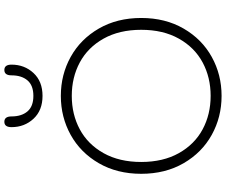

<svg xmlns="http://www.w3.org/2000/svg" viewBox="-96 -906 1013 860"><g transform="rotate(-90 410.0 -476.5)"><path d="M61 -350Q61 -458 108.5 -540Q156 -622 235.5 -666Q315 -710 410 -710Q505 -710 584.5 -666Q664 -622 711.5 -540Q759 -458 759 -350Q759 -242 711.5 -160Q664 -78 584.5 -34Q505 10 410 10Q315 10 235.5 -34Q156 -78 108.5 -160Q61 -242 61 -350ZM706 -350Q706 -448 666.5 -518.5Q627 -589 560 -625Q493 -661 410 -661Q327 -661 260 -625Q193 -589 153.5 -518.5Q114 -448 114 -350Q114 -252 153.5 -181.5Q193 -111 260 -75Q327 -39 410 -39Q493 -39 560 -75Q627 -111 666.5 -181.5Q706 -252 706 -350ZM270 -931Q270 -963 294 -963Q318 -963 318 -931Q318 -886 340.5 -859.5Q363 -833 410 -833Q457 -833 479.5 -859.5Q502 -886 502 -931Q502 -963 526 -963Q550 -963 550 -931Q550 -873 512.5 -832.5Q475 -792 410 -792Q345 -792 307.5 -832.5Q270 -873 270 -931Z"/></g></svg>

Font: Kodchasan ExtraLight
Style: Regular
Weight: 275
Version: Version 1.000; ttfautohint (v1.6)